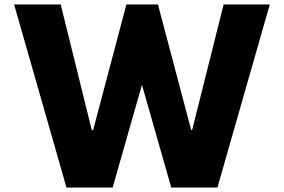

<svg xmlns="http://www.w3.org/2000/svg" viewBox="-20 -845 1279 865"><path d="M751.5 0H959.5L1195.5 -825H987.5L845.5 -259H841.5L691.5 -825H549.5L399.5 -259H393.5L253.5 -825H43.5L279.5 0H487.5L619.5 -463Z"/></svg>

Font: Sztylet
Style: Bd
Weight: 700
Foundry: Cannot Into Space Fonts, PlusOne Fonts
Version: Version 0.12